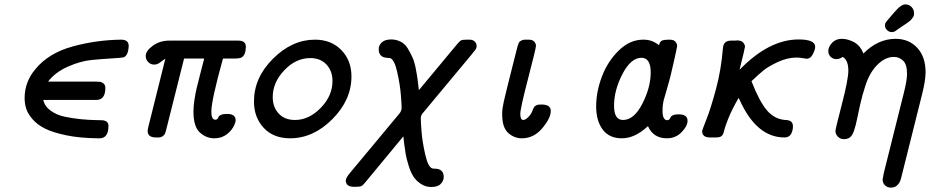

<svg xmlns="http://www.w3.org/2000/svg" viewBox="-20 -630 4262 880"><path d="M92.8 -180.2Q92.8 -254.4 142.1 -313Q202.1 -386.2 311 -416.5Q419.9 -446.8 535.2 -448.2Q570.3 -448.2 569.8 -418.9Q567.9 -376 546.9 -367.2Q541 -365.2 495.1 -362.5Q449.2 -359.9 399.2 -355Q349.1 -350.1 291 -324.5Q232.9 -298.8 200.2 -255.9H418Q432.1 -255.9 439.5 -254.9Q446.8 -253.9 454.8 -247.1Q462.9 -240.2 462.9 -227.1Q462.9 -171.9 420.9 -171.9H178.2Q185.1 -142.1 213.1 -122.1Q241.2 -102.1 279.1 -94.5Q316.9 -86.9 352.5 -83.5Q388.2 -80.1 419.7 -79.6Q451.2 -79.1 456.1 -78.1Q477.1 -73.2 477.1 -53.2Q477.1 3.9 436 3.9H428.2Q345.2 2.9 283.2 -10Q221.2 -22.9 185.5 -41Q149.9 -59.1 128.4 -84.5Q106.9 -109.9 99.9 -132.6Q92.8 -155.3 92.8 -180.2Z M647.9 -373Q647.9 -397 680.4 -420.4Q712.9 -443.8 754.9 -443.8H1072.8Q1106.9 -443.8 1106.9 -415Q1106 -377.9 1087.9 -367.2Q1081.1 -362.3 1057.1 -361.8H1002Q948.7 -169.9 948.7 -119.1Q948.7 -103 951.4 -95Q954.1 -86.9 957.5 -84.5Q960.9 -82 966.8 -81.1Q972.7 -81.1 976.3 -85Q980 -88.9 981.9 -94.5Q983.9 -100.1 993.9 -104Q1003.9 -107.9 1021 -107.9Q1060.1 -107.9 1060.1 -78.1Q1060.1 -71.3 1054.7 -59.1Q1044.9 -34.2 1020.5 -15.1Q996.1 3.9 962.9 3.9Q924.8 3.9 895.8 -22.9Q866.7 -49.8 866.7 -118.2Q866.7 -143.1 871.3 -173.1Q876 -203.1 881.3 -225.6Q886.7 -248 897.7 -291Q908.7 -334 916 -361.8H823.7L741.7 -35.2Q738.8 -23.9 736.8 -18.6Q734.9 -13.2 726.8 -6.6Q718.8 0 706.1 0H694.8Q656.7 0 656.7 -29.8Q656.7 -35.6 659.7 -47.9L737.8 -360.8Q731 -356.9 721.4 -349.4Q711.9 -341.8 704.3 -337.9Q696.8 -334 687 -334Q669.9 -334 658.9 -345.9Q647.9 -357.9 647.9 -373Z M1144 -165Q1144 -273.9 1231.4 -361.1Q1318.8 -448.2 1423.8 -448.2Q1498 -448.2 1544.4 -400.6Q1590.8 -353 1590.8 -279.8Q1590.8 -171.9 1503.4 -84Q1416 3.9 1309.6 3.9Q1233.4 3.9 1188.7 -43.9Q1144 -91.8 1144 -165ZM1230 -185.1Q1230 -139.2 1257.3 -109.6Q1284.7 -80.1 1332 -80.1Q1396 -80.1 1450 -135.5Q1503.9 -190.9 1503.9 -258.8Q1503.9 -304.7 1476.3 -334.2Q1448.7 -363.8 1401.9 -363.8Q1335.9 -363.8 1283 -307.9Q1230 -252 1230 -185.1Z M1564.9 196.8Q1564.9 185.5 1584.5 162.1L1812.5 -111.8Q1820.3 -123 1820.8 -134.8Q1820.8 -151.9 1817.1 -197Q1813.5 -242.2 1800.5 -300Q1787.6 -357.9 1767.6 -363.8Q1765.6 -363.8 1757.6 -364.5Q1749.5 -365.2 1744.6 -366.2Q1715.8 -372.1 1715.8 -404.8Q1715.8 -422.9 1730.2 -436Q1744.6 -449.2 1772.9 -449.2Q1796.9 -449.2 1816.9 -438.7Q1836.9 -428.2 1849.4 -407.2Q1861.8 -386.2 1870.8 -366.2Q1879.9 -346.2 1885.7 -315.2Q1891.6 -284.2 1894 -265.6Q1896.5 -247.1 1899.9 -216.8L2075.7 -428.2Q2087.9 -442.4 2094.2 -445.3Q2100.6 -448.2 2118.7 -448.2H2132.8Q2147 -448.2 2155.8 -439.7Q2164.6 -431.2 2164.6 -418.9Q2164.6 -414.1 2162.6 -408.9Q2160.6 -403.8 2158.7 -401.4Q2156.7 -398.9 2151.6 -393.1Q2146.5 -387.2 2144.5 -383.8L1916.5 -109.9Q1908.7 -101.1 1908.7 -86.9Q1908.7 -70.8 1912.1 -26.4Q1915.5 18.1 1928.7 77.1Q1941.9 136.2 1961.9 142.1Q1964.8 143.1 1972.7 143.1Q1980.5 143.1 1984.9 144Q2013.7 149.9 2013.7 181.2Q2013.7 198.2 2000.2 212.6Q1986.8 227.1 1956.5 227.1Q1929.7 227.1 1907.7 211.9Q1885.7 196.8 1873.8 177.5Q1861.8 158.2 1852.3 127.2Q1842.8 96.2 1839.4 76.2Q1835.9 56.2 1832.3 27.1Q1828.6 -2 1828.6 -4.9L1654.8 205.1Q1643.6 219.2 1636.7 222.7Q1629.9 226.1 1610.8 226.1H1598.6Q1564.9 224.6 1564.9 196.8Z M2281.7 -105V-111.8Q2281.7 -130.9 2288.6 -162.4Q2295.4 -193.8 2329.6 -329.1Q2343.8 -383.3 2351.6 -416Q2353.5 -421.9 2354 -423.3Q2354.5 -424.8 2356.9 -431.4Q2359.4 -438 2363 -440.4Q2366.7 -442.9 2372.6 -445.6Q2378.4 -448.2 2386.7 -448.2H2402.8Q2420.9 -448.2 2428.7 -439.2Q2436.5 -430.2 2436.5 -419.9Q2436.5 -408.7 2400.6 -270.8Q2364.7 -132.8 2364.7 -107.9Q2364.7 -80.1 2378.4 -80.1Q2387.2 -80.1 2399.9 -92Q2412.6 -104 2418.5 -118.2Q2419.4 -120.1 2421.6 -126Q2423.8 -131.8 2424.8 -133.3Q2425.8 -134.8 2428.2 -138.9Q2430.7 -143.1 2433.1 -144.5Q2435.5 -146 2439.7 -147.9Q2443.8 -149.9 2449.2 -150.4Q2454.6 -150.9 2462.4 -150.9Q2504.4 -150.9 2504.4 -121.1Q2504.4 -88.9 2465.6 -42.5Q2426.8 3.9 2371.6 3.9Q2336.4 3.9 2309.1 -21Q2281.7 -45.9 2281.7 -105Z M2712.4 -142.1Q2712.4 -209 2738.5 -278.6Q2764.6 -348.1 2815.7 -398.2Q2866.7 -448.2 2927.7 -448.2H2930.7Q2968.8 -448.2 3000.5 -422.9Q3004.4 -439.9 3014.4 -444.1Q3024.4 -448.2 3045.4 -448.2H3048.3Q3068.4 -448.2 3075.9 -438.7Q3083.5 -429.2 3083.5 -418.9Q3083.5 -414.1 3067.4 -343Q3051.3 -272 3048.3 -263.2Q3041.5 -237.3 3033.9 -211.7Q3026.4 -186 3023.4 -176Q3020.5 -166 3018.6 -152.6Q3016.6 -139.2 3016.6 -122.1Q3016.6 -79.1 3038.6 -79.1Q3044.4 -79.1 3047.9 -83Q3051.3 -86.9 3053.5 -92.5Q3055.7 -98.1 3064.7 -102.1Q3073.7 -106 3090.3 -106Q3131.3 -106 3131.3 -76.2Q3131.3 -52.2 3104 -24.2Q3076.7 3.9 3036.6 3.9Q2974.6 3.9 2949.7 -51.8Q2889.6 4.4 2829.6 3.9Q2772.5 3.9 2742.4 -36.1Q2712.4 -76.2 2712.4 -142.1ZM2794.4 -145Q2794.4 -80.1 2835.4 -80.1Q2886.2 -80.1 2924.3 -155Q2962.4 -230 2962.4 -297.9Q2962.4 -364.7 2920.4 -365.2Q2871.6 -365.2 2833 -291Q2794.4 -216.8 2794.4 -145Z M3198.2 -28.8Q3198.2 -33.7 3217.8 -82.8Q3237.3 -131.8 3261.5 -221.4Q3285.6 -311 3293.5 -410.2Q3296.4 -444.3 3331.5 -443.8H3350.6Q3353.5 -444.8 3357.4 -444.8Q3378.4 -444.8 3386.5 -434.8Q3394.5 -424.8 3394.5 -416Q3394.5 -410.2 3369.6 -310.1Q3504.4 -449.2 3640.6 -449.2Q3716.8 -449.2 3716.3 -415Q3716.3 -403.8 3705.8 -382.3Q3695.3 -360.8 3677.2 -360.8Q3674.3 -360.8 3659.4 -363.5Q3644.5 -366.2 3631.3 -366.2Q3589.4 -366.2 3545.9 -346.2Q3502.4 -326.2 3478.5 -306.6Q3454.6 -287.1 3424.3 -257.8Q3460.4 -165 3494.9 -124.5Q3529.3 -84 3578.6 -80.1Q3614.7 -80.1 3614.3 -50.8Q3614.3 -32.7 3606.4 -17.1Q3597.7 0 3575.2 0Q3447.3 0 3369.6 -172.9Q3366.7 -178.7 3365.2 -181.2Q3333 -125 3317.1 -84.5Q3301.3 -43.9 3298.3 -29.1Q3295.4 -14.2 3288.6 -7.8Q3280.8 0 3262.2 0H3234.4Q3198.2 0 3198.2 -28.8Z M3776.4 -396Q3776.4 -415 3793.5 -433.6Q3810.5 -452.1 3838.4 -452.1Q3865.2 -452.1 3893.8 -437Q3922.4 -421.9 3937.5 -384.8Q4003.4 -451.7 4084.5 -452.1Q4145.5 -452.1 4183.8 -411.1Q4222.2 -370.1 4222.2 -298.8Q4222.2 -262.7 4207.5 -203.1L4109.4 189L4108.4 190.9Q4108.4 192.9 4107.9 194.3Q4107.4 195.8 4106 199Q4104.5 202.1 4103.5 204.6Q4102.5 207 4099.9 210.4Q4097.2 213.9 4094.7 216.6Q4092.3 219.2 4089.4 221.7Q4086.4 224.1 4082.3 226.1Q4078.1 228 4073.2 229Q4068.4 230 4063.5 230Q4047.4 230 4036.4 219.5Q4025.4 209 4025.4 191.9Q4025.4 190.9 4031.2 161.1L4122.6 -204.1Q4137.7 -264.2 4137.2 -292Q4137.2 -335 4119.1 -352.1Q4101.1 -369.1 4077.1 -369.1Q4037.1 -369.1 4000.7 -332.5Q3964.4 -295.9 3945.3 -233.9Q3932.1 -193.8 3922.1 -149.4Q3912.1 -105 3907.2 -80.1Q3902.3 -55.2 3894.8 -32.5Q3887.2 -9.8 3876.2 -1Q3865.2 7.8 3848.4 7.8Q3831.5 7.8 3820.3 -3.7Q3809.1 -15.1 3809.1 -29.8Q3809.1 -38.6 3838.6 -152.3Q3868.2 -266.1 3868.2 -306.2Q3868.2 -355 3842.3 -369.1Q3828.1 -359.4 3814.5 -358.9Q3798.3 -358.9 3787.4 -369.4Q3776.4 -379.9 3776.4 -396ZM4036.1 -514.2Q4036.1 -517.1 4036.6 -519Q4037.1 -521 4037.6 -522.9Q4038.1 -524.9 4040.3 -527.8Q4042.5 -530.8 4044.9 -533.9Q4047.4 -537.1 4051.8 -542Q4056.2 -546.9 4060.3 -552Q4064.5 -557.1 4072.3 -566.2Q4080.1 -575.2 4087.4 -583Q4111.3 -609.9 4129.4 -609.9Q4146.5 -609.9 4158 -597.9Q4169.4 -585.9 4169.4 -569.8Q4169.4 -564 4168.5 -559.1Q4167.5 -554.2 4163.3 -549.1Q4159.2 -543.9 4156.7 -540.5Q4154.3 -537.1 4146.2 -531Q4138.2 -524.9 4133.8 -522Q4129.4 -519 4117.4 -511Q4105.5 -502.9 4098.1 -498Q4096.2 -497.1 4089.8 -491.9Q4083.5 -486.8 4078.4 -484.9Q4073.2 -482.9 4067.4 -482.9Q4055.2 -482.9 4045.7 -491.9Q4036.1 -501 4036.1 -514.2Z"/></svg>

Font: CMU Typewriter Text
Style: BoldItalic
Weight: 700
Italic angle: -14.04°
Version: Version 0.7.0